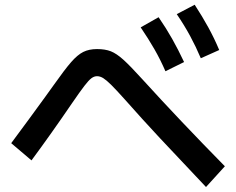

<svg xmlns="http://www.w3.org/2000/svg" viewBox="-20 -793 978 795"><path d="M562.5 -679.7 636.7 -721.7Q668 -676.3 692.9 -632.1Q717.8 -587.9 742.2 -536.1L665 -498Q644.5 -545.4 619.6 -588.9Q594.7 -632.3 562.5 -679.7ZM711.9 -734.4 786.1 -773.4Q817.9 -724.6 842.5 -679.7Q867.2 -634.8 887.7 -585.9L811.5 -551.8Q791 -600.1 767.1 -644.3Q743.2 -688.5 711.9 -734.4ZM498 -379.9Q460.4 -421.9 440.4 -441.7Q420.4 -461.4 407.5 -469.5Q394.5 -477.5 381.8 -477.5Q369.6 -477.5 358.2 -468.8Q346.7 -460 329.1 -437Q311.5 -414.1 277.3 -364.3Q193.4 -241.2 110.4 -128.9L26.4 -200.2Q61 -246.1 98.4 -297.6Q135.7 -349.1 167 -391.6Q190.4 -424.8 202.1 -440.4Q248 -505.4 274.4 -535.6Q300.8 -565.9 324.7 -577.9Q348.6 -589.8 381.8 -589.8Q415.5 -589.8 439 -580.6Q462.4 -571.3 490.7 -545.9Q519 -520.5 570.3 -463.9Q725.6 -293 911.1 -104.5L833 -18.6Q715.8 -142.1 641.6 -221.7Q567.4 -301.3 498 -379.9Z"/></svg>

Font: Pretendard SemiBold
Style: Regular
Weight: 600
Designer: Base glyphs from Inter by Rasmus Andersson; Hangeul glyphs from Noto Sans CJK(Source Han Sans) by Jang Soo-young and Kan
Foundry: Kil Hyung-jin
Version: Version 1.309